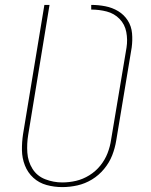

<svg xmlns="http://www.w3.org/2000/svg" viewBox="-20 -755 616 783"><path d="M234 8Q265 8 296 1Q327 -6 355 -23Q383 -40 404.5 -66Q426 -92 437.5 -121.5Q449 -151 454 -182L517 -561Q521 -590 518.5 -619Q516 -648 501 -671.5Q486 -695 462 -709.5Q438 -724 409.5 -729.5Q381 -735 352 -735V-716Q385 -716 415.5 -708Q446 -700 467.5 -678Q489 -656 495 -624.5Q501 -593 496 -561L433 -185Q429 -157 418.5 -130Q408 -103 389 -79.5Q370 -56 344 -40Q318 -24 290 -17.5Q262 -11 234 -11Q198 -11 164.5 -24Q131 -37 112.5 -66.5Q94 -96 91.5 -132.5Q89 -169 95 -205L182 -735H161L74 -208Q69 -175 69.5 -142.5Q70 -110 81.5 -80.5Q93 -51 116 -30Q139 -9 170 -0.5Q201 8 234 8Z"/></svg>

Font: Iosevka Sparkle Thin
Style: Italic
Weight: 100
Italic angle: -9°
Designer: Belleve Invis
Foundry: Belleve Invis
Version: Version 4.5.0; ttfautohint (v1.8.3)